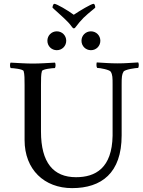

<svg xmlns="http://www.w3.org/2000/svg" viewBox="-20 -971 741 995"><path d="M362.3 -894.5C332 -917 273.4 -951.2 261.7 -951.2C254.9 -951.2 252 -935.5 252 -931.6C259.8 -922.9 285.2 -902.3 311.5 -877C326.2 -863.3 340.8 -848.6 352.5 -832C357.4 -826.2 358.4 -824.2 362.3 -824.2C367.2 -824.2 370.1 -827.1 373 -832C384.8 -847.7 398.4 -864.3 413.1 -878.9C442.4 -907.2 472.7 -928.7 473.6 -931.6C473.6 -939.5 470.7 -951.2 464.8 -951.2C453.1 -951.2 392.6 -915 362.3 -894.5ZM610.4 -269.5V-533.2C610.4 -570.3 611.3 -585 620.1 -599.6C627 -611.3 684.6 -619.1 696.3 -619.1C701.2 -629.9 699.2 -642.6 696.3 -647.5C651.4 -645.5 634.8 -642.6 589.8 -642.6C546.9 -642.6 520.5 -645.5 481.4 -647.5C479.5 -641.6 478.5 -626 483.4 -619.1C499 -619.1 547.9 -609.4 553.7 -599.6C563.5 -584 563.5 -567.4 563.5 -532.2V-267.6C560.5 -99.6 474.6 -52.7 374 -52.7C256.8 -52.7 192.4 -127.9 192.4 -289.1V-530.3C192.4 -559.6 192.4 -586.9 197.3 -602.5C200.2 -613.3 252.9 -618.2 264.6 -618.2C268.6 -623 269.5 -641.6 264.6 -646.5C224.6 -644.5 188.5 -641.6 150.4 -641.6C112.3 -641.6 75.2 -644.5 35.2 -646.5C30.3 -641.6 31.2 -623 35.2 -618.2C46.9 -618.2 99.6 -613.3 102.5 -602.5C107.4 -586.9 107.4 -559.6 107.4 -530.3V-245.1C107.4 -91.8 210 3.9 353.5 3.9C505.9 3.9 610.4 -74.2 610.4 -269.5ZM402.3 -759.8C402.3 -732.4 423.8 -710.9 451.2 -710.9C478.5 -710.9 500 -732.4 500 -759.8C500 -787.1 478.5 -808.6 451.2 -808.6C423.8 -808.6 402.3 -787.1 402.3 -759.8ZM225.6 -759.8C225.6 -732.4 247.1 -710.9 274.4 -710.9C301.8 -710.9 323.2 -732.4 323.2 -759.8C323.2 -787.1 301.8 -808.6 274.4 -808.6C247.1 -808.6 225.6 -787.1 225.6 -759.8Z"/></svg>

Font: Crimson
Style: Roman
Weight: 400
Version: Version 0.2